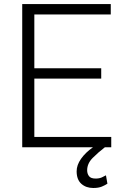

<svg xmlns="http://www.w3.org/2000/svg" viewBox="-20 -731 609 953"><path d="M532.2 -51.3V0H500.5Q467.3 25.4 439.9 53Q412.6 80.6 412.6 114.3Q412.6 130.9 421.6 143.1Q430.7 155.3 454.6 155.3Q472.2 155.3 485.1 149.7Q498 144 505.9 139.2L513.2 180.7Q502.4 188 485.6 195.1Q468.8 202.1 442.9 202.1Q407.2 202.1 383.8 181.4Q360.4 160.6 360.4 119.1Q360.4 88.4 382.1 57.4Q403.8 26.4 441.4 0H90.3V-710.9H529.8V-659.2H150.4V-392.1H482.4V-340.8H150.4V-51.3Z"/></svg>

Font: Vazirmatn RD UI ExtraLight
Style: Regular
Weight: 200
Designer: Saber Rastikerdar
Foundry: Saber Rastikerdar
Version: Version 33.003